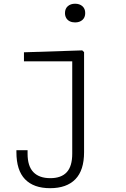

<svg xmlns="http://www.w3.org/2000/svg" viewBox="-20 -774 660 1006"><path d="M242.5 212Q156.5 212 111.2 165.2Q66 118.5 66 23.5V13H124.5V31.5Q124.5 96.5 155 128Q185.5 159.5 243.5 159.5Q301 159.5 329.8 128.2Q358.5 97 358.5 31.5V-480L381 -452.5H105.5V-500L411 -510L420.5 -501V23.5Q420.5 118.5 374.8 165.2Q329 212 242.5 212ZM320.5 -705.5Q320.5 -728.5 335.2 -741.5Q350 -754.5 373.5 -754.5Q397 -754.5 411.8 -741.5Q426.5 -728.5 426.5 -705.5Q426.5 -682.5 411.8 -669.5Q397 -656.5 373.5 -656.5Q358 -656.5 346 -662.2Q334 -668 327.2 -679.2Q320.5 -690.5 320.5 -705.5Z"/></svg>

Font: Monaspace Neon Var
Style: Regular
Weight: 400
Designer: Riley Cran and the Lettermatic Team
Version: Version 1.000 (Monaspace Neon Var)